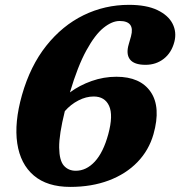

<svg xmlns="http://www.w3.org/2000/svg" viewBox="-20 -736 726 773"><path d="M499 -716.5Q569.5 -716.5 613.5 -695.5Q657.5 -674.5 674.8 -640.5Q692 -606.5 682 -567.5Q670.5 -523.5 639.2 -499.2Q608 -475 566 -475Q520 -475 503.2 -496.8Q486.5 -518.5 498.5 -558.5L507.5 -590Q524 -651.5 461.5 -651.5Q431 -651.5 396.8 -624Q362.5 -596.5 327.8 -533.2Q293 -470 261.5 -364Q300 -392.5 348.8 -409.8Q397.5 -427 448.5 -427Q545 -427 586.8 -365.8Q628.5 -304.5 598 -196Q579.5 -131 533.2 -83.2Q487 -35.5 418 -9.5Q349 16.5 263 16.5Q170 16.5 116 -29.5Q62 -75.5 49.5 -158.8Q37 -242 68.5 -353.5Q102 -471 166.5 -552Q231 -633 316.5 -674.8Q402 -716.5 499 -716.5ZM357 -347.5Q326.5 -347.5 295.5 -331.5Q264.5 -315.5 241 -288.5Q217.5 -194 218.2 -141.8Q219 -89.5 237.2 -69Q255.5 -48.5 285 -48.5Q327.5 -48.5 361.8 -85.5Q396 -122.5 416 -196Q436.5 -272 419.2 -309.8Q402 -347.5 357 -347.5Z"/></svg>

Font: Fraunces 9pt Soft
Style: Bold Italic
Weight: 700
Italic angle: -16°
Version: Version 1.000;[b76b70a41]